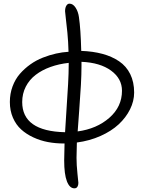

<svg xmlns="http://www.w3.org/2000/svg" viewBox="-20 -776 792 1056"><path d="M331.1 13.2Q286.1 13.2 244.1 5.4Q202.1 -2.4 163.6 -20.3Q125 -38.1 96.4 -64Q67.9 -89.8 51 -128.7Q34.2 -167.5 34.2 -214.8Q34.2 -260.7 49.1 -300.8Q64 -340.8 89.4 -369.9Q114.7 -398.9 147 -421.9Q179.2 -444.8 216.1 -459.2Q252.9 -473.6 288.1 -481.4Q323.2 -489.3 356.9 -491.2Q355.5 -545.9 350.6 -596.7Q345.7 -647.5 341.8 -677Q337.9 -706.5 337.9 -713.9Q337.9 -732.9 344.7 -744.4Q351.6 -755.9 361.8 -755.9Q381.8 -755.9 396 -733.6Q410.2 -711.4 414.1 -682.1Q423.8 -616.7 426.8 -496.1Q491.7 -493.7 543.5 -479.7Q595.2 -465.8 635 -439Q674.8 -412.1 696.3 -368.4Q717.8 -324.7 717.8 -267.1Q717.8 -220.2 695.3 -174.8Q672.9 -129.4 632.6 -92Q592.3 -54.7 532.7 -28.1Q473.1 -1.5 402.8 7.8Q400.9 67.4 400.9 91.8Q400.9 130.9 406 179Q411.1 227.1 411.1 230Q411.1 242.7 405.8 251.2Q400.4 259.8 389.2 259.8Q362.8 259.8 347.9 220.9Q333 182.1 333 106Q333 77.6 335 13.2ZM428.2 -415Q428.2 -366.2 425 -308.6Q421.9 -251 415.5 -167.2Q409.2 -83.5 407.2 -53.2Q512.2 -67.4 581.5 -128.2Q650.9 -189 650.9 -276.9Q650.9 -343.8 590.8 -387.7Q530.8 -431.6 428.2 -436ZM102.1 -214.8Q102.1 -54.2 337.9 -48.8Q340.3 -94.2 345.7 -173.1Q351.1 -252 354.5 -313.2Q357.9 -374.5 357.9 -422.9V-430.2Q303.7 -424.3 257.6 -407.7Q211.4 -391.1 176.5 -364.5Q141.6 -337.9 121.8 -299.3Q102.1 -260.7 102.1 -214.8Z"/></svg>

Font: Shantell Sans Normal
Style: Regular
Weight: 300
Designer: Stephen Nixon, Anya Danilova, Shantell Martin
Foundry: Arrow Type
Version: Version 1.006;[559af2be0]